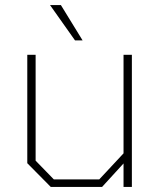

<svg xmlns="http://www.w3.org/2000/svg" viewBox="-20 -740 635 760"><path d="M277 -580 178 -720H221L307 -580ZM181 0 88 -94V-523H121V-104L193 -30H373L469 -133V-523H502V0H469V-93L384 0Z"/></svg>

Font: Tomorrow ExtraLight
Style: Regular
Weight: 275
Designer: Tony de Marco, Monica Rizzolli
Foundry: Just in Type
Version: Version 2.002